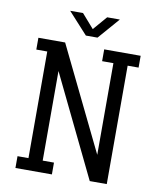

<svg xmlns="http://www.w3.org/2000/svg" viewBox="-99 -1011 916 1089"><g transform="rotate(10 359.5 -466.0)"><path d="M654 -682H591V0H493L210 -584V-68H275V0H65V-68H128V-682H65V-750H219L509 -154V-682H444V-750H654ZM395 -809H328L216 -932H290L360 -852L429 -932H502Z"/></g></svg>

Font: Kelly Slab
Style: Regular
Weight: 400
Designer: Denis Masharov
Foundry: Denis Masharov
Version: Version 1.001